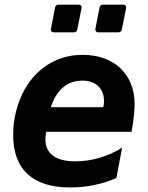

<svg xmlns="http://www.w3.org/2000/svg" viewBox="-20 -799 642 833"><path d="M214.4 -658.7H299.8C308.6 -658.7 314 -663.1 315.4 -671.9L333.5 -762.7C333.5 -764.2 334 -763.7 334 -766.1C334 -774.4 330.1 -778.8 320.8 -778.8H234.4C225.6 -778.8 220.2 -774.4 218.8 -765.6L201.2 -674.8C199.2 -665 204.6 -658.7 214.4 -658.7ZM407.2 -658.7H493.2C502 -658.7 507.3 -663.1 508.8 -671.9L526.9 -762.7C526.9 -764.2 527.3 -763.7 527.3 -766.1C527.3 -774.4 523.4 -778.8 514.2 -778.8H427.2C418.5 -778.8 413.1 -774.4 411.6 -765.6L394 -674.8C392.1 -665 397.5 -658.7 407.2 -658.7ZM284.7 14.2C319.3 14.2 354.5 10.7 388.2 3.9C421.9 -2.9 454.1 -13.2 484.9 -26.9L509.8 -158.2C479.5 -139.2 446.8 -124.5 411.6 -114.3C376.5 -104 340.8 -99.1 307.1 -99.1C263.2 -99.1 231.4 -107.4 209.5 -124C189.5 -139.2 176.8 -161.1 176.8 -196.8L178.2 -211.4C178.7 -216.3 179.2 -221.7 180.2 -227.1H550.8C555.2 -253.4 559.6 -283.7 561 -296.4C563 -313.5 564 -335 564 -348.1C564 -414.1 540.5 -466.3 502.9 -502.4C462.9 -541 404.8 -561 338.9 -561C293 -561 252 -551.3 216.8 -534.7C180.7 -517.6 147 -491.7 119.1 -458C93.3 -426.3 73.2 -390.1 58.6 -346.2C44.4 -303.2 37.1 -258.3 37.1 -213.9C37.1 -140.6 57.1 -83 100.1 -43.5C142.1 -4.9 203.1 14.2 284.7 14.2ZM200.2 -334C213.4 -372.6 231.4 -401.4 254.4 -420.4C277.3 -439.5 305.2 -449.2 337.9 -449.2C366.7 -449.2 389.6 -441.4 406.2 -425.3C422.9 -409.2 431.2 -387.7 431.2 -359.9C431.2 -356 431.2 -352.1 430.7 -347.7C430.2 -343.3 429.2 -338.4 427.7 -334Z"/></svg>

Font: Hack
Style: Bold Oblique
Weight: 700
Italic angle: -12°
Monospace: yes
Designer: Christopher Simpkins
Foundry: Christopher Simpkins
Version: Version 2.010